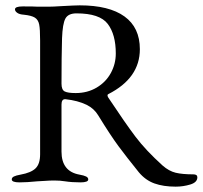

<svg xmlns="http://www.w3.org/2000/svg" viewBox="-20 -677 758 718"><path d="M499 -33Q453 -90 423 -130.5Q393 -171 347 -246Q332 -271 304 -285Q271 -301 225 -306H223Q210 -306 210 -286V-110Q210 -36 277 -24Q294 -21 302 -17Q310 -13 310 -6Q310 5 281 5Q249 5 223 1Q205 -2 183 -2Q165 -2 146.5 -0.5Q128 1 120 1Q80 5 53 5Q24 5 24 -6Q24 -13 32 -17Q40 -21 57 -24Q96 -31 113 -47.5Q130 -64 130 -100V-526Q130 -568 126.5 -585.5Q123 -603 110.5 -611Q98 -619 69 -622Q53 -623 44.5 -629Q36 -635 36 -642Q36 -653 65 -653Q108 -653 121 -652H163Q178 -652 208 -654Q262 -657 278 -657Q388 -657 445.5 -615.5Q503 -574 503 -493Q503 -385 385 -325Q382 -324 382 -320Q382 -317 385 -312Q448 -217 486.5 -166Q525 -115 588 -58Q612 -37 637 -31Q662 -25 703 -25Q718 -25 718 -14Q718 5 691.5 13Q665 21 637 21Q591 21 557.5 9Q524 -3 499 -33ZM413 -477Q413 -548 383 -587.5Q353 -627 266 -627Q235 -627 224.5 -607.5Q214 -588 212 -534Q210 -466 210 -364Q210 -341 222 -335Q234 -329 263 -329Q307 -329 341.5 -349.5Q376 -370 394.5 -404Q413 -438 413 -477Z"/></svg>

Font: EB Garamond
Style: Regular
Weight: 400
Designer: Georg Duffner and Octavio Pardo
Foundry: Georg Duffner
Version: Version 1.000; ttfautohint (v1.6)